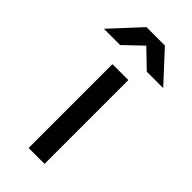

<svg xmlns="http://www.w3.org/2000/svg" viewBox="-287 -761 810 810"><g transform="rotate(45 118.0 -356.0)"><path d="M72 0V-500H167V0ZM197 -580 64 -708V-712H173L295 -580ZM-59 -580 63 -712H172V-708L38 -580Z"/></g></svg>

Font: Figtree Light Medium
Style: Regular
Weight: 500
Version: Version 2.001;gftools[0.9.30]